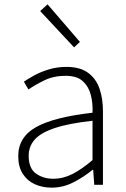

<svg xmlns="http://www.w3.org/2000/svg" viewBox="-20 -851 582 884"><path d="M218 13Q176 13 141 -2.5Q106 -18 85 -50.5Q64 -83 64 -132Q64 -220 146.5 -266Q229 -312 406 -332Q408 -374 398.5 -412.5Q389 -451 362 -476.5Q335 -502 282 -502Q227 -502 183 -480.5Q139 -459 111 -439L90 -475Q109 -488 138 -504Q167 -520 205 -531.5Q243 -543 286 -543Q349 -543 386 -515.5Q423 -488 438.5 -442Q454 -396 454 -340V0H414L409 -69H406Q366 -36 318 -11.5Q270 13 218 13ZM225 -28Q271 -28 314 -50Q357 -72 406 -114V-295Q297 -283 232.5 -261.5Q168 -240 140 -208.5Q112 -177 112 -134Q112 -76 145.5 -52Q179 -28 225 -28ZM321 -633 165 -800 199 -831 348 -658Z"/></svg>

Font: Noto Sans JP Thin ExtraLight
Style: Regular
Weight: 250
Version: Version 2.004-H2;hotconv 1.0.118;makeotfexe 2.5.65603